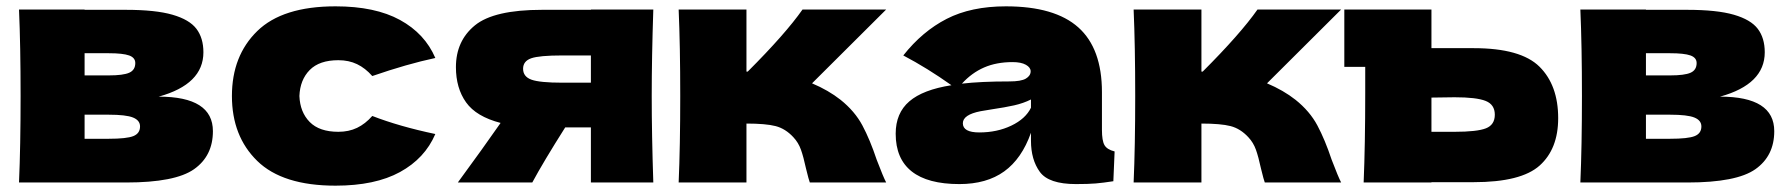

<svg xmlns="http://www.w3.org/2000/svg" viewBox="-20 -576 5650 606"><path d="M652 -162Q652 -84 592.5 -42Q533 0 378 0H40Q45 -114 45 -273Q45 -432 40 -546H247V-545H377Q471 -545 524.5 -529.5Q578 -514 600 -485Q622 -456 622 -411Q622 -310 481 -271Q652 -271 652 -162ZM247 -408V-338H323Q369 -338 388 -346.5Q407 -355 407 -377Q407 -394 387.5 -401Q368 -408 323 -408ZM323 -138Q380 -138 401 -146.5Q422 -155 422 -177Q422 -196 400 -205Q378 -214 323 -214H247V-138Z M1048 -160Q1081 -160 1107 -172.5Q1133 -185 1155 -210Q1240 -177 1354 -153Q1321 -76 1242.5 -33Q1164 10 1039 10Q872 10 792 -68Q712 -146 712 -273Q712 -400 792 -478Q872 -556 1039 -556Q1164 -556 1242.5 -513Q1321 -470 1354 -393Q1265 -374 1155 -336Q1133 -361 1107 -373.5Q1081 -386 1048 -386Q988 -386 957.5 -355Q927 -324 925 -273Q927 -222 957.5 -191Q988 -160 1048 -160Z M2042 -546Q2037 -394 2037 -273Q2037 -152 2042 0H1845V-174H1764Q1695 -65 1660 0H1425Q1505 -109 1560 -188Q1483 -208 1451 -253Q1419 -298 1419 -364Q1419 -447 1479 -496Q1539 -545 1691 -545H1845V-546ZM1845 -315V-401H1755Q1682 -401 1656.5 -392Q1631 -383 1631 -359Q1631 -334 1657.5 -324.5Q1684 -315 1755 -315Z M2747 -72Q2768 -17 2777 0H2536Q2533 -7 2524 -44Q2516 -81 2508 -103.5Q2500 -126 2484 -143Q2459 -170 2428 -178Q2397 -186 2336 -186V0H2122Q2127 -114 2127 -273Q2127 -432 2122 -546H2336V-350H2340Q2459 -469 2513 -546H2777L2543 -313Q2595 -291 2633 -261Q2678 -225 2702 -180Q2726 -135 2747 -72Z M3458 -166Q3458 -132 3466 -118Q3474 -104 3498 -98L3494 -4Q3462 1 3438.5 3Q3415 5 3376 5Q3290 5 3262 -33.5Q3234 -72 3234 -132V-157Q3205 -75 3149.5 -35Q3094 5 3008 5Q2908 5 2857.5 -35Q2807 -75 2807 -154Q2807 -219 2850 -256Q2893 -293 2983 -307Q2907 -361 2831 -401Q2891 -477 2968 -516.5Q3045 -556 3155 -556Q3309 -556 3383.5 -489.5Q3458 -423 3458 -285ZM3016 -312Q3076 -319 3166 -319Q3203 -319 3218 -328Q3233 -337 3233 -351Q3233 -363 3218 -371.5Q3203 -380 3176 -380Q3125 -380 3086 -363Q3047 -346 3016 -312ZM3234 -236V-262Q3210 -250 3181 -243.5Q3152 -237 3111 -231L3075 -225Q3019 -214 3019 -187Q3019 -158 3071 -158Q3127 -158 3172 -179.5Q3217 -201 3234 -236Z M4183 -72Q4204 -17 4213 0H3972Q3969 -7 3960 -44Q3952 -81 3944 -103.5Q3936 -126 3920 -143Q3895 -170 3864 -178Q3833 -186 3772 -186V0H3558Q3563 -114 3563 -273Q3563 -432 3558 -546H3772V-350H3776Q3895 -469 3949 -546H4213L3979 -313Q4031 -291 4069 -261Q4114 -225 4138 -180Q4162 -135 4183 -72Z M4631 -424Q4780 -424 4839 -365.5Q4898 -307 4898 -203Q4898 -106 4839.5 -53.5Q4781 -1 4631 -1H4498V0H4284Q4289 -119 4289 -283V-365H4223V-546H4498V-424ZM4571 -160Q4642 -160 4670 -171Q4698 -182 4698 -214Q4698 -246 4669 -257.5Q4640 -269 4571 -269L4498 -268V-160Z M5580 -162Q5580 -84 5520.5 -42Q5461 0 5306 0H4968Q4973 -114 4973 -273Q4973 -432 4968 -546H5175V-545H5305Q5399 -545 5452.5 -529.5Q5506 -514 5528 -485Q5550 -456 5550 -411Q5550 -310 5409 -271Q5580 -271 5580 -162ZM5175 -408V-338H5251Q5297 -338 5316 -346.5Q5335 -355 5335 -377Q5335 -394 5315.5 -401Q5296 -408 5251 -408ZM5251 -138Q5308 -138 5329 -146.5Q5350 -155 5350 -177Q5350 -196 5328 -205Q5306 -214 5251 -214H5175V-138Z"/></svg>

Font: Mantou Sans
Style: Regular
Weight: 400
Designer: Mant0u / artakana
Foundry: Mant0u / artakana
Version: Version 1.001;October 22, 2023;FontCreator 14.0.0.2901 64-bi